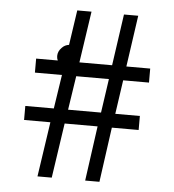

<svg xmlns="http://www.w3.org/2000/svg" viewBox="-50 -731 707 778"><g transform="rotate(5 303.0 -342.0)"><path d="M523 -223H414L383 0H325L356 -223H222L189 0H131L164 -223H57V-280H173L194 -418H84V-475H172Q168 -483 168 -493Q168 -512 183 -527Q195 -540 212 -542L233 -684H291L260 -475H393L423 -684H481L451 -475H548V-418H443L423 -280H523ZM252 -418 231 -280H365L385 -418Z"/></g></svg>

Font: New Athena Unicode
Style: Regular
Weight: 400
Designer: J. Rusten 1997; rev. by R. Hancock 2001, 2002, rev. by D. Mastronarde 2002-2021
Foundry: GreekKeys New Athena Unicode
Version: Version 5.008